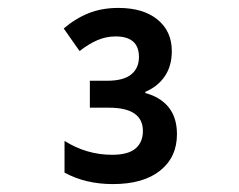

<svg xmlns="http://www.w3.org/2000/svg" viewBox="-20 -873 603 485"><path d="M265 -408Q196 -408 143 -437V-517Q199 -482 263 -482Q304 -482 322.5 -498Q341 -514 341 -542Q341 -601 255 -601H207V-669H250Q292 -669 311.5 -685Q331 -701 331 -729Q331 -781 272 -781Q248 -781 226 -771.5Q204 -762 181 -744L141 -801Q170 -826 203.5 -839.5Q237 -853 279 -853Q342 -853 378 -823.5Q414 -794 414 -744Q414 -706 396 -680Q378 -654 347 -641V-638Q385 -628 406 -602Q427 -576 427 -534Q427 -476 384.5 -442Q342 -408 265 -408Z"/></svg>

Font: Noto Sans Mono SemiCondensed SemiBold
Style: Regular
Weight: 600
Width: 4
Designer: Monotype Design Team
Foundry: Monotype Imaging Inc.
Version: Version 2.014; ttfautohint (v1.8.4.7-5d5b)